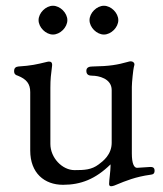

<svg xmlns="http://www.w3.org/2000/svg" viewBox="-20 -628 567 667"><path d="M164 -508C189 -508 214 -533 214 -558C214 -583 189 -608 164 -608C139 -608 114 -583 114 -558C114 -533 139 -508 164 -508ZM341 -508C366 -508 391 -533 391 -558C391 -583 366 -608 341 -608C316 -608 291 -583 291 -558C291 -533 316 -508 341 -508ZM366 19C372 19 382 15 386 13C415 1 451 -14 503 -21C511 -22 517 -24 517 -35C517 -47 509 -48 502 -48C492 -48 466 -45 456 -45C446 -45 438 -59 438 -95V-326C438 -342 443 -388 445 -395C446 -399 447 -402 447 -404C447 -411 441 -415 434 -415C431 -415 427 -414 424 -413C388 -403 362 -398 301 -397C290 -397 280 -394 280 -382C280 -368 289 -365 301 -365C321 -365 368 -356 368 -315V-132C368 -91 338 -68 323 -57C298 -38 273 -37 239 -37C196 -37 155 -80 155 -128V-323C155 -353 157 -369 161 -400C162 -411 157 -414 151 -414C148 -414 147 -414 143 -413C106 -404 89 -400 44 -397C36 -396 29 -393 29 -381C29 -370 35 -367 42 -365C72 -353 85 -337 85 -308V-105C85 -27 134 14 199 14C261 14 312 -6 364 -57V-51C364 -34 359 -2 359 11C359 16 361 19 366 19Z"/></svg>

Font: Garamond-Math
Style: Regular
Weight: 400
Version: Version 2019-08-16